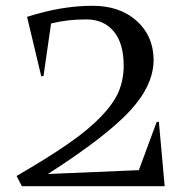

<svg xmlns="http://www.w3.org/2000/svg" viewBox="-20 -641 654 661"><path d="M276.9 -574.2Q210.9 -574.2 155.8 -560.1L129.9 -379.9L122.1 -377.9L73.2 -583Q191.4 -621.1 298.8 -621.1Q392.1 -621.1 450 -569.6Q507.8 -518.1 508.8 -436Q509.3 -348.1 427.5 -259.5Q345.7 -170.9 145 -42L458 -55.2L519 -220.2L526.9 -222.2L546.9 0H55.2L37.1 -35.2Q146.5 -98.6 216.3 -147.2Q286.1 -195.8 328.9 -240.7Q371.6 -285.6 388.4 -325.4Q405.3 -365.2 405.8 -413.1Q406.2 -491.2 371.8 -532.7Q337.4 -574.2 276.9 -574.2Z"/></svg>

Font: Halibut
Style: Regular
Weight: 400
Designer: Matteo Maggi
Foundry: Collletttivo
Version: Version 3.080 | FøM Fix